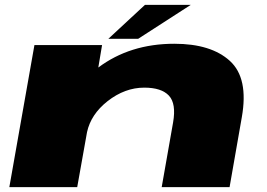

<svg xmlns="http://www.w3.org/2000/svg" viewBox="-20 -772 1100 792"><path d="M18.5 0 122 -586H401L385.5 -493.5Q516.5 -591.5 699 -591.5Q850.5 -591.5 928.2 -520.8Q1006 -450 977.5 -288.5L927 0H647L694 -267Q707.5 -344.5 676.8 -377.5Q646 -410.5 575 -410.5Q495 -410.5 423.5 -354.5Q355 -300.5 339 -227L298.5 0ZM427 -612 578 -752H767L550 -612Z"/></svg>

Font: Anybody UltraExpanded Black
Style: Italic
Weight: 900
Width: 9
Italic angle: -10°
Designer: Tyler Finck
Foundry: Etcetera Type Company
Version: Version 1.010; ttfautohint (v1.8.3) -l 8 -r 50 -G 200 -x 14 